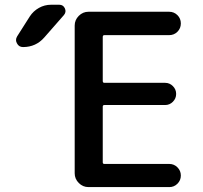

<svg xmlns="http://www.w3.org/2000/svg" viewBox="-20 -803 846 802"><path d="M104.5 -734.4Q119.1 -756.8 142.6 -770Q166 -783.2 193.4 -783.2H227.5Q244.1 -783.2 251 -768.1Q257.8 -752.9 247.1 -740.2L165 -646.5Q129.9 -606.4 76.2 -606.4Q58.6 -606.4 50.8 -622.1Q46.9 -628.9 46.9 -635.7Q46.9 -643.6 51.8 -651.4ZM416 -656.2Q409.2 -656.2 409.2 -648.4V-464.8Q409.2 -457 416 -457H669.9Q688.5 -457 702.1 -443.4Q715.8 -429.7 715.8 -410.6Q715.8 -391.6 702.1 -377.9Q688.5 -364.3 669.9 -364.3H416Q409.2 -364.3 409.2 -357.4V-125Q409.2 -118.2 416 -118.2H687.5Q707 -118.2 721.2 -104Q735.4 -89.8 735.4 -69.8Q735.4 -49.8 721.2 -35.6Q707 -21.5 687.5 -21.5H349.6Q326.2 -21.5 309.1 -38.6Q292 -55.7 292 -79.1V-696.3Q292 -719.7 309.1 -736.8Q326.2 -753.9 349.6 -753.9H686.5Q707 -753.9 721.2 -739.7Q735.4 -725.6 735.4 -705.1Q735.4 -684.6 721.2 -670.4Q707 -656.2 686.5 -656.2Z"/></svg>

Font: Gen Jyuu Gothic P Medium
Style: Regular
Weight: 500
Designer: [Source Han Sans]
Ryoko NISHIZUKA  (kana & ideographs); Paul D. Hunt (Latin, Greek & Cyrillic); Wenlong ZHANG  (bopomofo
Version: Version 1.002.20150607